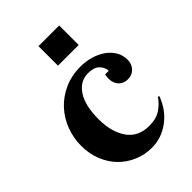

<svg xmlns="http://www.w3.org/2000/svg" viewBox="-214 -812 919 919"><g transform="rotate(-45 246.0 -352.0)"><path d="M460 -138Q435 -69 380.5 -28.5Q326 12 261 12Q212 12 169 -6.5Q126 -25 94.5 -57.5Q63 -90 45 -135.5Q27 -181 27 -234Q27 -287 45.5 -336Q64 -385 98.5 -422.5Q133 -460 182.5 -482.5Q232 -505 293 -505Q328 -505 361 -495.5Q394 -486 419.5 -468.5Q445 -451 460.5 -425.5Q476 -400 476 -368Q476 -340 458 -320.5Q440 -301 412 -301Q376 -301 358.5 -327.5Q341 -354 350 -395H375Q373 -420 354.5 -438.5Q336 -457 296 -457Q242 -457 209 -407.5Q176 -358 176 -265Q176 -179 213.5 -125Q251 -71 326 -71Q373 -71 403.5 -91.5Q434 -112 453 -141ZM220 -584V-716H360V-584Z"/></g></svg>

Font: Redaction
Style: Bold
Weight: 700
Designer: Jeremy Mickel / Forest Young
Foundry: MCKL
Version: Version 2.001; Redaction Bold